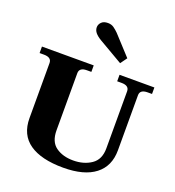

<svg xmlns="http://www.w3.org/2000/svg" viewBox="-173 -1134 1168 1279"><g transform="rotate(20 410.5 -494.0)"><path d="M369 -873Q340 -890 325.5 -907.5Q311 -925 311 -946Q311 -966 326.5 -982Q342 -998 372 -998Q397 -998 414.5 -985.5Q432 -973 448 -957L573 -821L539 -774ZM97 -224V-614Q97 -654 43 -654H12V-700H379V-654H348Q294 -654 294 -614V-209Q294 -128 343 -93Q392 -58 466 -58Q541 -58 594 -94Q647 -130 647 -209V-614Q647 -654 593 -654H562V-700H809V-654H778Q724 -654 724 -614V-224Q724 -111 646 -50.5Q568 10 420 10Q264 10 180.5 -48Q97 -106 97 -224Z"/></g></svg>

Font: Taviraj ExtraBold
Style: Regular
Weight: 800
Designer: Katatrad Team
Foundry: CadsonDemak
Version: Version 1.001